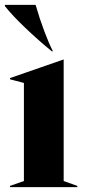

<svg xmlns="http://www.w3.org/2000/svg" viewBox="-28 -767 353 787"><path d="M13 -5 70 -25V-427L13 -442V-447L232 -523H233V-25L289 -5V0H13ZM-8 -742V-747H118Q134 -691 154 -638Q174 -585 189 -557H184Q129 -602 76 -652.5Q23 -703 -8 -742Z"/></svg>

Font: Nyght Serif Bold
Style: Regular
Weight: 700
Designer: Maksym Kobuzan
Version: Version 0.410